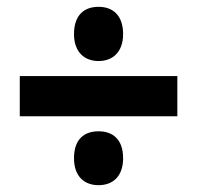

<svg xmlns="http://www.w3.org/2000/svg" viewBox="-20 -718 579 563"><path d="M269 -539C310 -539 341 -565 341 -618C341 -674 310 -698 269 -698C227 -698 197 -674 197 -618C197 -565 228 -539 269 -539ZM38 -377H500V-495H38ZM269 -175C310 -175 341 -200 341 -254C341 -310 310 -333 269 -333C227 -333 197 -310 197 -254C197 -200 228 -175 269 -175Z"/></svg>

Font: Noto Sans Kannada UI SemiCondensed ExtraBold
Style: Regular
Weight: 800
Width: 4
Designer: Jelle Bosma - Monotype Design Team
Foundry: Monotype Imaging Inc.
Version: Version 2.005